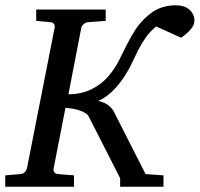

<svg xmlns="http://www.w3.org/2000/svg" viewBox="-35 -707 756 727"><path d="M701.2 -628.9Q701.2 -611.8 686.3 -595Q671.4 -578.1 650.9 -564L556.2 -606.9Q532.2 -586.9 516.4 -564.2Q500.5 -541.5 488 -516.8Q475.6 -492.2 463.6 -466.6Q451.7 -440.9 435.1 -416Q413.1 -382.8 387.9 -359.1Q362.8 -335.4 336.9 -325.2Q363.3 -318.4 377 -307.1Q390.6 -295.9 397.9 -280.8L516.1 -47.9L584 -43V0H419.9V-32.2L301.8 -264.2Q297.9 -272.9 287.8 -279.1Q277.8 -285.2 265.1 -289.3Q252.4 -293.5 238.5 -295.7Q224.6 -297.9 212.9 -298.8L168 -68.8Q166.5 -62 170.4 -55.4Q174.3 -48.8 185.1 -47.9L245.1 -43V0H-15.1V-43L42 -47.9Q52.7 -48.8 59.1 -55.4Q65.4 -62 66.9 -68.8L171.9 -602.1Q173.3 -608.9 169.9 -615.5Q166.5 -622.1 155.8 -623L102.1 -627.9V-670.9H365.2V-627.9L298.8 -623Q288.6 -622.1 281.5 -615.5Q274.4 -608.9 272.9 -602.1L224.1 -350.1Q272.9 -350.1 311.5 -369.1Q350.1 -388.2 376 -418.9Q399.4 -446.3 414.6 -476.3Q429.7 -506.3 444.8 -536.9Q460 -567.4 479.2 -596.9Q498.5 -626.5 530.8 -652.8Q552.7 -670.9 578.1 -679Q603.5 -687 628.9 -687Q664.1 -687 682.6 -670.2Q701.2 -653.3 701.2 -628.9Z"/></svg>

Font: Charis SIL Cyr
Style: Italic
Weight: 400
Italic angle: -11°
Foundry: SIL International
Version: Version 5.000